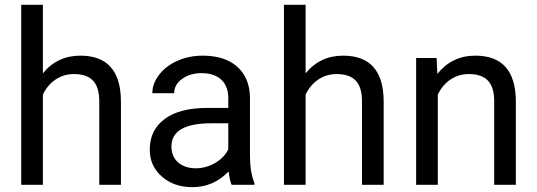

<svg xmlns="http://www.w3.org/2000/svg" viewBox="-20 -770 2237 800"><path d="M158.7 -750H68.4V0H158.7V-376.5C183.6 -427.2 229 -461.4 287.6 -461.4C359.9 -461.4 393.1 -425.8 393.6 -349.6V0H483.9V-349.1C482.9 -475.1 426.8 -538.1 314.9 -538.1C251 -538.1 198.7 -513.7 158.7 -464.4Z M1040 0V-7.8C1027.8 -36.6 1021.5 -75.2 1021.5 -123.5V-366.7C1020 -419.9 1002.4 -461.9 967.8 -492.7C933.1 -522.9 885.7 -538.1 824.7 -538.1C786.1 -538.1 751 -530.8 719.2 -516.6C687 -502.4 661.6 -482.9 643.1 -458.5C624 -433.6 614.7 -408.2 614.7 -381.8H705.6C705.6 -404.8 716.3 -424.8 738.3 -440.9C760.3 -457 787.1 -465.3 819.3 -465.3C893.1 -465.3 931.2 -424.8 931.2 -361.8V-320.3H843.3C767.6 -320.3 708.5 -305.2 667 -274.9C625 -244.1 604 -201.7 604 -146.5C604 -101.1 620.6 -64 654.3 -34.7C687.5 -4.9 730 9.8 782.2 9.8C840.3 9.8 890.6 -12.2 932.6 -55.7C936 -28.8 939.9 -10.3 945.3 0ZM795.4 -68.8C736.3 -68.8 694.3 -102.5 694.3 -159.2C694.3 -224.1 749.5 -256.3 860.4 -256.3H931.2V-147.9C919.9 -124.5 901.4 -105.5 876 -90.8C850.6 -76.2 823.7 -68.8 795.4 -68.8Z M1253.4 -750H1163.1V0H1253.4V-376.5C1278.3 -427.2 1323.7 -461.4 1382.3 -461.4C1454.6 -461.4 1487.8 -425.8 1488.3 -349.6V0H1578.6V-349.1C1577.6 -475.1 1521.5 -538.1 1409.7 -538.1C1345.7 -538.1 1293.5 -513.7 1253.4 -464.4Z M1713.9 -528.3V0H1804.2V-376.5C1829.1 -427.2 1874.5 -461.4 1933.1 -461.4C2005.4 -461.4 2038.6 -425.8 2039.1 -349.6V0H2129.4V-349.1C2128.4 -475.1 2072.3 -538.1 1960.4 -538.1C1895.5 -538.1 1842.8 -512.7 1802.2 -461.9L1799.3 -528.3Z"/></svg>

Font: Shabnam
Style: Regular
Weight: 400
Foundry: DejaVu fonts team - Redesigned by Saber Rastikerdar - Based on Vazir font
Version: Version 5.0.1